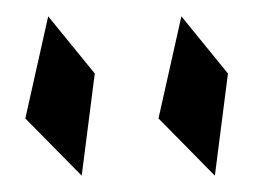

<svg xmlns="http://www.w3.org/2000/svg" viewBox="-20 -901 330 235"><path d="M11 -756 80 -686 96 -811 39 -881ZM174 -756 243 -686 259 -811 202 -881Z"/></svg>

Font: bitstorm
Style: maxcn
Weight: 400
Version: Version 0.2